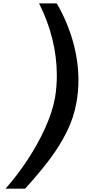

<svg xmlns="http://www.w3.org/2000/svg" viewBox="-20 -862 640 1120"><path d="M301 -292Q311.5 -356.5 311.5 -423Q311.5 -528.5 285.2 -634.8Q259 -741 208 -842H311Q371 -740 404.2 -624.5Q437.5 -509 437.5 -394.5Q437.5 -326 426 -265Q411.5 -179 371 -96.2Q330.5 -13.5 271 65.8Q211.5 145 126.5 238.5H12.5Q82.5 159 142.5 67.5Q202.5 -24 244.2 -117Q286 -210 301 -292Z"/></svg>

Font: JuliaMono ExtraBoldItalic
Style: Regular
Weight: 800
Italic angle: -9°
Monospace: yes
Designer: cormullion
Foundry: corm
Version: Version 0.049; ttfautohint (v1.8.4)